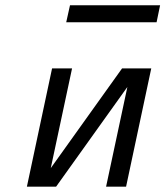

<svg xmlns="http://www.w3.org/2000/svg" viewBox="-20 -702 622 722"><path d="M81.1 0 175.8 -444.8H251L170.9 -69.8L439 -444.8H548.8L454.1 0H378.9L459 -375L190.9 0ZM229 -618.2 243.2 -682.1H582L568.8 -618.2Z"/></svg>

Font: CMU Sans Serif
Style: Oblique
Weight: 500
Italic angle: -12°
Version: Version 0.7.0